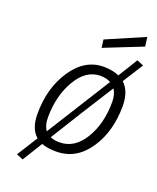

<svg xmlns="http://www.w3.org/2000/svg" viewBox="-155 -833 851 1038"><g transform="rotate(20 270.5 -314.5)"><path d="M345 -509Q395 -509 434 -492L503 -604L541 -588L467 -471Q513 -428 513 -344Q513 -196 442.5 -93Q372 10 258 10Q207 10 174 -3L103 112L65 96L140 -23Q94 -62 94 -148Q94 -297 165.5 -403Q237 -509 345 -509ZM345 -457Q262 -457 208 -365Q154 -273 154 -148Q154 -102 174 -76L404 -443Q379 -457 345 -457ZM258 -43Q344 -43 398 -131.5Q452 -220 452 -345Q452 -389 433 -417L321 -240L205 -53Q225 -43 258 -43ZM298 -601 292 -647 510 -741 517 -688Z"/></g></svg>

Font: Titillium Web Light
Style: Italic
Weight: 300
Italic angle: -13°
Version: Version 1.002;PS 57.000;hotconv 1.0.70;makeotf.lib2.5.55311